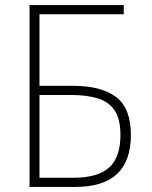

<svg xmlns="http://www.w3.org/2000/svg" viewBox="-20 -734 596 754"><path d="M96 0V-714H466V-678H135V-397H266Q378 -397 436 -353Q494 -309 494 -204Q494 0 277 0ZM135 -36H269Q364 -36 408.5 -76Q453 -116 453 -204Q453 -266 430.5 -300Q408 -334 364.5 -347.5Q321 -361 259 -361H135Z"/></svg>

Font: Noto Sans Disp ExtLt
Style: Regular
Weight: 200
Designer: Monotype Design Team
Foundry: Monotype Imaging Inc.
Version: Version 2.000;GOOG;noto-source:20170915:90ef993387c0